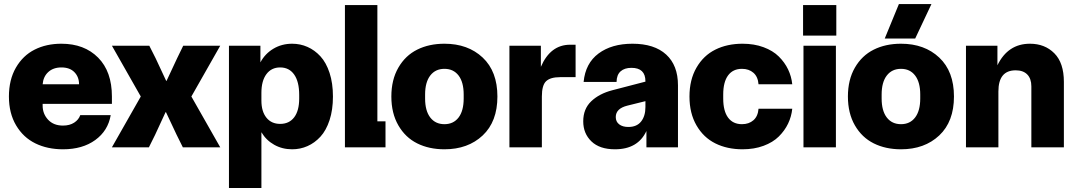

<svg xmlns="http://www.w3.org/2000/svg" viewBox="-20 -725 5289 945"><path d="M290 9.8Q213.4 9.8 154.1 -19.3Q94.7 -48.3 59.3 -107.9Q23.9 -167.5 23.9 -250Q23.9 -332.5 58.3 -392.1Q92.8 -451.7 150.4 -480.7Q208 -509.8 282.2 -509.8Q395 -509.8 462.9 -441.4Q530.8 -373 530.8 -250V-213.9H189.9V-205.1Q189.9 -164.6 216.8 -135.7Q243.7 -106.9 290 -106.9Q322.8 -106.9 345 -121.3Q367.2 -135.7 375 -158.2H524.9Q511.7 -81.5 449 -35.9Q386.2 9.8 290 9.8ZM189.9 -310.1H369.1Q369.1 -346.2 346.4 -369.6Q323.7 -393.1 282.2 -393.1Q242.2 -393.1 217.5 -370.4Q192.9 -347.7 189.9 -310.1Z M530.8 0 672.9 -250 530.8 -500H714.8L746.1 -438L797.9 -327.1H799.8L852.1 -439L881.8 -500H1064L921.9 -250L1064 0H879.9L849.1 -62L796.9 -172.9H794.9L743.2 -61L712.9 0Z M1106.9 200.2V-500H1261.7V-418Q1284.2 -460.4 1325.4 -485.1Q1366.7 -509.8 1418 -509.8Q1458 -509.8 1493.4 -494.1Q1528.8 -478.5 1557.1 -447.8Q1585.4 -417 1602.1 -366.2Q1618.7 -315.4 1618.7 -250Q1618.7 -184.6 1602.1 -133.8Q1585.4 -83 1557.1 -52.2Q1528.8 -21.5 1493.4 -5.9Q1458 9.8 1418 9.8Q1369.1 9.8 1329.6 -12.5Q1290 -34.7 1266.6 -74.2V200.2ZM1266.6 -230Q1266.6 -176.3 1291.3 -145.8Q1315.9 -115.2 1358.9 -115.2Q1403.3 -115.2 1428 -147.7Q1452.6 -180.2 1452.6 -240.2V-257.8Q1452.6 -322.8 1428 -357.9Q1403.3 -393.1 1358.9 -393.1Q1315.9 -393.1 1291.3 -360.1Q1266.6 -327.1 1266.6 -268.1Z M1677.7 0V-700.2H1837.4V-127.9H1877.4V0Z M2167.5 9.8Q2091.8 9.8 2033.4 -19.3Q1975.1 -48.3 1940.7 -107.9Q1906.2 -167.5 1906.2 -250Q1906.2 -332.5 1940.7 -392.1Q1975.1 -451.7 2033.4 -480.7Q2091.8 -509.8 2167.5 -509.8Q2283.2 -509.8 2355.7 -441.7Q2428.2 -373.5 2428.2 -250Q2428.2 -126.5 2355.7 -58.3Q2283.2 9.8 2167.5 9.8ZM2072.3 -240.2Q2072.3 -179.7 2097.7 -146.7Q2123 -113.8 2167.5 -113.8Q2211.9 -113.8 2237.1 -146.7Q2262.2 -179.7 2262.2 -240.2V-259.8Q2262.2 -320.3 2237.1 -353.3Q2211.9 -386.2 2167.5 -386.2Q2123 -386.2 2097.7 -353.3Q2072.3 -320.3 2072.3 -259.8Z M2487.3 0V-500H2642.1V-396Q2689 -504.9 2786.1 -504.9H2813V-345.2H2736.3Q2689 -345.2 2668 -325.4Q2647 -305.7 2647 -250V0Z M3006.8 9.8Q2931.2 9.8 2890.9 -29.1Q2850.6 -67.9 2850.6 -127.9Q2850.6 -189 2890.1 -226.6Q2929.7 -264.2 2993.7 -280.8L3156.7 -323.2V-325.2Q3156.7 -391.1 3087.9 -391.1Q3053.7 -391.1 3034.4 -373.8Q3015.1 -356.4 3014.6 -321.8H2852.5Q2861.3 -413.6 2926 -461.7Q2990.7 -509.8 3092.8 -509.8Q3200.7 -509.8 3258.8 -456.5Q3316.9 -403.3 3316.9 -305.2V0H3161.6V-80.1Q3119.6 9.8 3006.8 9.8ZM3010.7 -148.9Q3010.7 -126 3027.6 -113Q3044.4 -100.1 3072.8 -100.1Q3114.3 -100.1 3135.5 -127Q3156.7 -153.8 3156.7 -198.2V-227.1L3067.9 -205.1Q3010.7 -190.9 3010.7 -148.9Z M3634.8 9.8Q3559.1 9.8 3500.7 -19.3Q3442.4 -48.3 3408 -107.9Q3373.5 -167.5 3373.5 -250Q3373.5 -332.5 3408 -392.1Q3442.4 -451.7 3500.7 -480.7Q3559.1 -509.8 3634.8 -509.8Q3691.9 -509.8 3738 -492.7Q3784.2 -475.6 3813.2 -446.8Q3842.3 -418 3858.9 -383.3Q3875.5 -348.6 3879.4 -310.1H3713.4Q3710.4 -347.7 3688.2 -366.9Q3666 -386.2 3631.8 -386.2Q3587.4 -386.2 3563.5 -353.8Q3539.6 -321.3 3539.6 -259.8V-240.2Q3539.6 -178.7 3563.5 -146.2Q3587.4 -113.8 3631.8 -113.8Q3666 -113.8 3688.2 -133.1Q3710.4 -152.3 3713.4 -189.9H3879.4Q3875.5 -151.4 3858.9 -116.7Q3842.3 -82 3813.2 -53.2Q3784.2 -24.4 3738 -7.3Q3691.9 9.8 3634.8 9.8Z M3934.6 0V-500H4094.2V0ZM3932.6 -549.8H4096.2V-700.2H3932.6Z M4414.6 9.8Q4338.9 9.8 4280.5 -19.3Q4222.2 -48.3 4187.7 -107.9Q4153.3 -167.5 4153.3 -250Q4153.3 -332.5 4187.7 -392.1Q4222.2 -451.7 4280.5 -480.7Q4338.9 -509.8 4414.6 -509.8Q4530.3 -509.8 4602.8 -441.7Q4675.3 -373.5 4675.3 -250Q4675.3 -126.5 4602.8 -58.3Q4530.3 9.8 4414.6 9.8ZM4319.3 -240.2Q4319.3 -179.7 4344.7 -146.7Q4370.1 -113.8 4414.6 -113.8Q4459 -113.8 4484.1 -146.7Q4509.3 -179.7 4509.3 -240.2V-259.8Q4509.3 -320.3 4484.1 -353.3Q4459 -386.2 4414.6 -386.2Q4370.1 -386.2 4344.7 -353.3Q4319.3 -320.3 4319.3 -259.8ZM4334.5 -535.2 4404.3 -705.1H4564.5L4484.4 -535.2Z M4734.4 0V-500H4889.2V-403.8Q4940.9 -509.8 5049.3 -509.8Q5122.6 -509.8 5169.4 -462.6Q5216.3 -415.5 5216.3 -321.8V0H5056.2V-299.8Q5056.2 -337.9 5036.1 -358.4Q5016.1 -378.9 4979 -378.9Q4894 -378.9 4894 -274.9V0Z"/></svg>

Font: TASA Orbiter Display Black
Style: Regular
Weight: 900
Designer: Weizhong Zhang
Version: Version 1.000;Glyphs 3.1.2 (3151)